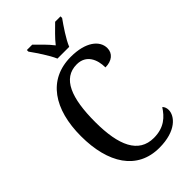

<svg xmlns="http://www.w3.org/2000/svg" viewBox="-281 -1015 1109 1109"><g transform="rotate(-45 274.0 -460.5)"><path d="M269 -771H365C383 -816 427 -880 454 -918V-931H410C381 -902 342 -866 316 -832C290 -866 252 -902 223 -931H179V-918C206 -880 250 -816 269 -771ZM321 10C460 10 514 -59 514 -107C514 -123 508 -138 499 -145C468 -97 425 -53 339 -53C215 -53 164 -165 164 -358C164 -553 209 -669 324 -669C402 -669 429 -603 429 -539C482 -539 516 -567 516 -610C516 -672 452 -724 331 -724C144 -724 48 -577 48 -358C48 -137 141 10 321 10Z"/></g></svg>

Font: Noto Serif Georgian Condensed Medium
Style: Regular
Weight: 500
Width: 3
Designer: Monotype Design Team, Akaki Razmadze
Foundry: Google LLC
Version: Version 2.003